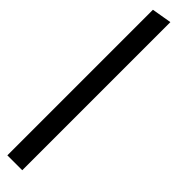

<svg xmlns="http://www.w3.org/2000/svg" viewBox="-293 -781 747 747"><g transform="rotate(45 81.0 -407.5)"><path d="M82 -815 0 -801V0H82Z"/></g></svg>

Font: MintSans
Style: Regular
Weight: 400
Version: Version 2.0